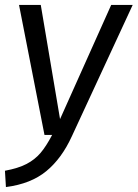

<svg xmlns="http://www.w3.org/2000/svg" viewBox="-29 -546 557 777"><path d="M262 5Q221 95 158.5 146.5Q96 198 -5 211L-9 145Q45 135 78.5 117.5Q112 100 135 73Q158 46 182 0H151L48 -526H136L214 -64L421 -526H508Z"/></svg>

Font: FiraGO Book
Style: Italic
Weight: 350
Italic angle: -8°
Designer: bBox Type GmbH
Foundry: bBox Type GmbH
Version: Version 1.001